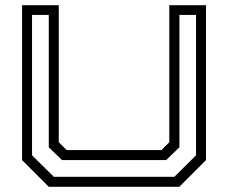

<svg xmlns="http://www.w3.org/2000/svg" viewBox="-20 -720 879 740"><path d="M168 0 65 -103V-700H206.5V-172L237 -141.5H602L632.5 -172V-700H774V-103L671 0ZM187.5 -38.5H652L735.5 -121.5V-662.5H671.5V-152.5L620.5 -103H219L168 -152.5V-662.5H103.5V-121.5Z"/></svg>

Font: Tourney Expanded
Style: Regular
Weight: 400
Width: 7
Designer: Tyler Finck
Foundry: Etcetera Type Co
Version: Version 1.010; ttfautohint (v1.8.3)